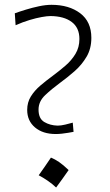

<svg xmlns="http://www.w3.org/2000/svg" viewBox="-20 -790 467 817"><path d="M217.3 -219.7Q229.5 -219.7 243.2 -221.2Q256.8 -222.7 270 -224.9Q283.2 -227.1 293 -229L289.6 -268.1Q276.4 -264.2 257.6 -259.8Q238.8 -255.4 225.1 -255.4Q192.9 -256.3 168.5 -270.8Q144 -285.2 144 -323.7Q144 -358.4 172.1 -385Q200.2 -411.6 236.8 -438.5Q267.6 -460.9 297.9 -487.5Q328.1 -514.2 348.4 -548.6Q368.7 -583 368.7 -628.9Q368.7 -697.8 321.3 -733.6Q273.9 -769.5 199.2 -769.5Q174.8 -769.5 146 -763.4Q117.2 -757.3 90.1 -749Q63 -740.7 43 -733.4L46.4 -682.6Q77.1 -696.3 105.7 -704.8Q134.3 -713.4 157.5 -717.5Q180.7 -721.7 194.8 -721.7Q252.4 -721.2 285.2 -696.5Q317.9 -671.9 317.9 -624Q317.9 -588.4 301 -560.5Q284.2 -532.7 258.1 -510.3Q231.9 -487.8 203.6 -466.8Q176.3 -446.8 151.6 -425.8Q127 -404.8 111.3 -379.6Q95.7 -354.5 95.7 -322.3Q95.7 -275.9 128.9 -247.8Q162.1 -219.7 217.3 -219.7ZM196.8 -119.4Q183.4 -99.6 170.8 -81.3Q158.2 -63 144.7 -44.2Q164.1 -34 183.1 -20.9Q202.2 -7.7 218.8 7.9Q232.8 -10.9 246 -29.5Q259.1 -48 272 -66.3Q250 -87.7 231.5 -100.4Q212.9 -113 196.8 -119.4Z"/></svg>

Font: Pinar-VF-FD
Style: Regular
Weight: 300
Designer: Amin Abedi
Version: Version 3.0